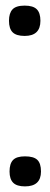

<svg xmlns="http://www.w3.org/2000/svg" viewBox="-20 -664 177 684"><path d="M68 -536Q38 -536 25 -549Q12 -562 12 -590Q12 -617 24.5 -630.5Q37 -644 68 -644Q98 -644 111 -631Q124 -618 124 -590Q124 -536 68 -536ZM69 0Q40 0 27 -13Q14 -26 14 -53Q14 -81 26.5 -94Q39 -107 69 -107Q100 -107 113 -94.5Q126 -82 126 -53Q126 0 69 0Z"/></svg>

Font: New Amsterdam
Style: Regular
Weight: 400
Designer: Vladimir Nikolic
Foundry: Vladimir Nikolic
Version: Version 1.000; ttfautohint (v1.8.4.7-5d5b)